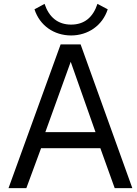

<svg xmlns="http://www.w3.org/2000/svg" viewBox="-20 -971 705 991"><path d="M347 -844C279 -844 233 -882 210 -951L158 -923C185 -839 259 -788 347 -788C434 -788 509 -839 536 -923L483 -951C460 -881 415 -844 347 -844ZM116 0 192 -206H498L572 0H663L396 -742H293L24 0ZM345 -652 473 -289H214Z"/></svg>

Font: Cheyenne Sans
Style: Regular
Weight: 400
Designer: The Public Sans project authors (U.S. Web Design System), Libre Franklin designed by Pablo Impallari and Rodrigo Fuenzal
Foundry: The Cheyenne Sans Project Authors
Version: Version 2.007